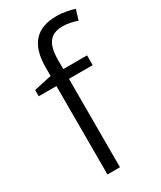

<svg xmlns="http://www.w3.org/2000/svg" viewBox="-194 -834 758 903"><g transform="rotate(-30 185.5 -382.5)"><path d="M307 -480V-533H178V-582C178 -670 207 -709 275 -709C303 -709 332 -702 354 -694L371 -749C345 -757 313 -765 274 -765C167 -765 110 -708 110 -581V-535L14 -514V-480H110V0H178V-480Z"/></g></svg>

Font: Noto Sans Syriac Light
Style: Regular
Weight: 300
Designer: Patrick Giasson and the Monotype Design Team
Foundry: Monotype Imaging Inc.
Version: Version 3.000